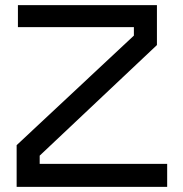

<svg xmlns="http://www.w3.org/2000/svg" viewBox="-20 -730 713 750"><path d="M135 -90H633V0H45V-163L503 -591V-624H50V-710H593V-554L135 -122Z"/></svg>

Font: Violet Sans
Style: Regular
Weight: 400
Designer: Calvin Waterman
Foundry: Violet Office
Version: Version 1.013